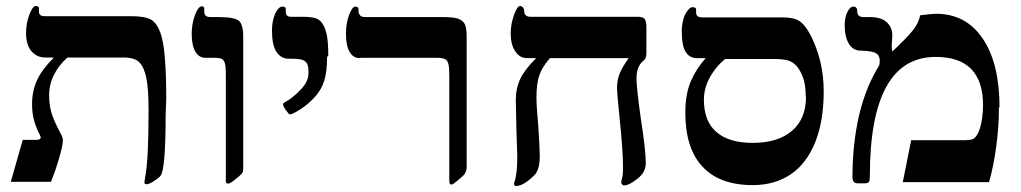

<svg xmlns="http://www.w3.org/2000/svg" viewBox="-20 -609 3408 641"><path d="M535 -280 533 -226Q533 -44 516 -22Q508 -13 492 -3Q477 6 470 6Q462 6 462 0L465 -20Q476 -75 476 -241Q476 -311 469 -346Q462 -383 446 -400Q431 -417 392 -417H205Q176 -391 160 -359Q144 -327 144 -291Q144 -253 155 -223Q164 -198 178 -172Q190 -150 190 -142Q190 -123 177 -80Q164 -35 150 -2H16L56 -142H101Q116 -142 116 -151L112 -161Q102 -179 94 -206Q87 -231 87 -261Q87 -305 104 -342Q120 -377 160 -417H131Q103 -417 85 -438Q67 -459 67 -500Q67 -530 78 -560Q89 -589 99 -589Q110 -589 110 -582V-571Q110 -555 128 -555H417Q465 -555 485 -543Q504 -531 515 -501Q526 -471 530 -420Q535 -363 535 -280Z M792 -44V-45Q792 -34 786 -28Q781 -22 764 -9Q748 4 742 4Q737 4 735 1Q734 -1 734 -13V-361Q734 -386 731 -397Q728 -408 721 -412Q714 -416 694 -416H666Q644 -416 632 -437Q620 -458 620 -496Q620 -529 631 -559Q642 -588 654 -588Q662 -588 662 -579V-570Q662 -552 682 -552H710Q762 -552 777 -540Q792 -528 792 -486Z M1076 -423 1072 -419Q1072 -368 1062 -338Q1052 -307 1029 -283Q1008 -260 981 -243Q956 -227 947 -227Q946 -227 944 -229Q943 -230 934 -242Q925 -254 925 -261Q925 -264 930 -267Q958 -282 985 -311Q1010 -337 1010 -366Q1010 -387 1006 -395Q1001 -405 990 -409Q979 -413 950 -413H943Q918 -413 903 -436Q888 -458 888 -507Q888 -540 899 -564Q910 -587 923 -587Q934 -587 934 -579V-570Q934 -553 951 -553H992Q1012 -553 1027 -550Q1043 -547 1053 -535Q1064 -522 1070 -497Q1076 -472 1076 -423Z M1185 -416 1181 -415Q1159 -415 1147 -436Q1135 -457 1135 -495Q1135 -531 1145 -558Q1156 -587 1166 -587Q1177 -587 1177 -578V-569Q1177 -565 1182 -558Q1186 -552 1200 -552H1460Q1496 -552 1511 -546Q1526 -540 1532 -528Q1538 -516 1538 -485V-52Q1538 -30 1520 -17L1506 -5Q1492 7 1488 7Q1482 7 1481 3Q1480 0 1480 -13V-358Q1480 -383 1477 -395Q1474 -407 1467 -411Q1459 -416 1440 -416Z M1816 -415Q1789 -384 1780 -356Q1771 -329 1771 -284Q1771 -255 1777 -189Q1782 -114 1782 -87Q1782 -45 1766 -26Q1728 12 1703 12Q1696 12 1696 4L1698 -3Q1707 -30 1707 -87L1704 -177L1702 -276Q1702 -314 1717 -346Q1732 -377 1770 -415H1739Q1715 -415 1700 -438Q1685 -460 1685 -498Q1685 -528 1696 -559Q1707 -589 1716 -589Q1721 -589 1725 -585Q1730 -580 1730 -573Q1730 -553 1751 -553H2108Q2126 -553 2132 -546Q2138 -538 2138 -519V-432Q2138 -414 2130 -408Q2105 -389 2105 -348Q2105 -314 2120 -209Q2136 -107 2136 -64Q2136 -34 2108 -12Q2080 10 2063 10Q2060 10 2057 7Q2054 4 2054 0Q2054 -4 2057 -15Q2060 -25 2060 -47Q2060 -104 2050 -200Q2040 -296 2040 -316Q2040 -342 2049 -364Q2058 -386 2079 -415Z M2256 -507V-504Q2256 -523 2261 -543Q2265 -560 2275 -573Q2284 -585 2291 -585Q2304 -585 2304 -578V-567Q2304 -551 2324 -551H2593Q2631 -551 2650 -538Q2670 -524 2689 -486Q2708 -447 2719 -402Q2730 -355 2730 -304Q2730 -206 2702 -135Q2673 -63 2620 -27Q2566 9 2493 9Q2382 9 2325 -53Q2268 -114 2268 -233Q2268 -294 2286 -337Q2304 -379 2336 -415H2306Q2282 -415 2269 -436Q2256 -456 2256 -507ZM2671 -287 2670 -286Q2670 -318 2664 -340Q2658 -362 2646 -380Q2635 -397 2617 -405Q2602 -412 2563 -412H2401Q2369 -386 2349 -349Q2330 -314 2330 -276Q2330 -204 2372 -168Q2414 -132 2493 -132Q2578 -132 2625 -173Q2671 -213 2671 -287Z M3317 -250 3315 -251Q3315 -186 3306 -120Q3297 -53 3282 -1H2994L3022 -141H3202Q3218 -141 3226 -144Q3234 -147 3240 -156Q3247 -166 3251 -179Q3256 -195 3259 -215Q3262 -238 3262 -257Q3262 -419 3104 -419Q2884 -419 2884 -20Q2884 -6 2881 -2Q2878 3 2867 3H2843Q2826 3 2826 -18Q2826 -131 2849 -228Q2872 -322 2915 -390Q2917 -394 2917 -407Q2917 -424 2905 -431Q2893 -439 2853 -440Q2828 -440 2814 -463Q2800 -486 2800 -525Q2800 -551 2809 -569Q2818 -587 2829 -587Q2842 -587 2842 -571Q2842 -552 2863 -552H2885Q2920 -552 2939 -536Q2959 -519 2959 -491L2957 -457Q2957 -445 2959 -437Q3007 -482 3028 -508Q3047 -532 3052 -558Q3092 -563 3105 -563Q3205 -563 3261 -480Q3317 -397 3317 -250Z"/></svg>

Font: Libra Serif Modern
Style: Bold
Weight: 700
Designer: Stefan Peev, Context Ltd
Foundry: Ascender Corporation
Version: Version 1.000